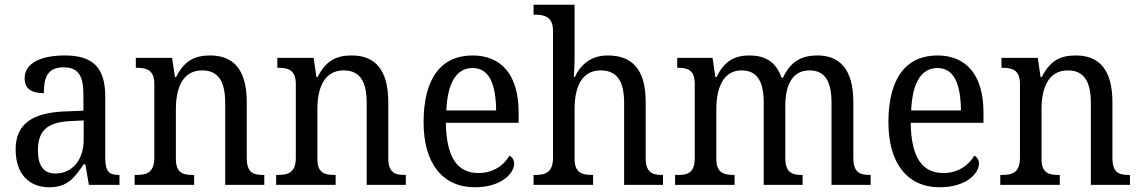

<svg xmlns="http://www.w3.org/2000/svg" viewBox="-20 -780 4812 810"><path d="M188 10C265 10 294 -30 333 -87H340L355 0H484V-42H481C439 -42 424 -58 424 -114V-373C424 -500 367 -546 253 -546C157 -546 84 -516 84 -450C84 -406 112 -387 165 -387C165 -451 179 -496 248 -496C321 -496 332 -446 332 -373V-313L256 -310C115 -305 46 -256 46 -150C46 -41 107 10 188 10ZM213 -48C163 -48 140 -83 140 -145C140 -223 173 -264 275 -269L333 -272V-191C333 -106 286 -48 213 -48Z M548 0H799V-42H794C754 -42 722 -49 722 -109V-320C722 -406 749 -483 833 -483C904 -483 930 -432 930 -346V0H1095V-42H1090C1049 -42 1021 -51 1021 -114V-350C1021 -487 964 -546 867 -546C805 -546 759 -527 723 -455H718L706 -536H553V-494H558C598 -494 631 -485 631 -426V-114C631 -51 597 -42 556 -42H548Z M1145 0H1396V-42H1391C1351 -42 1319 -49 1319 -109V-320C1319 -406 1346 -483 1430 -483C1501 -483 1527 -432 1527 -346V0H1692V-42H1687C1646 -42 1618 -51 1618 -114V-350C1618 -487 1561 -546 1464 -546C1402 -546 1356 -527 1320 -455H1315L1303 -536H1150V-494H1155C1195 -494 1228 -485 1228 -426V-114C1228 -51 1194 -42 1153 -42H1145Z M1983 10C2096 10 2149 -49 2149 -90C2149 -107 2139 -119 2129 -123C2107 -85 2063 -50 1999 -50C1910 -50 1863 -115 1861 -262H2168V-306C2168 -464 2095 -546 1974 -546C1842 -546 1767 -451 1767 -264C1767 -91 1847 10 1983 10ZM2073 -314H1863C1868 -430 1905 -493 1974 -493C2046 -493 2072 -421 2073 -314Z M2231 0H2482V-42H2479C2438 -42 2404 -49 2404 -109V-320C2404 -419 2438 -483 2514 -483C2586 -483 2613 -433 2613 -346V0H2777V-42H2774C2733 -42 2704 -51 2704 -114V-350C2704 -487 2647 -546 2544 -546C2475 -546 2431 -510 2405 -455H2401C2401 -458 2404 -502 2404 -537V-760H2231V-718H2238C2277 -718 2313 -709 2313 -650V-114C2313 -51 2279 -42 2238 -42H2231Z M2828 0H3079V-42H3077C3036 -42 3002 -49 3002 -109V-320C3002 -406 3030 -483 3108 -483C3177 -483 3202 -433 3202 -346V0H3366V-42H3363C3322 -42 3293 -51 3293 -114V-334C3293 -413 3318 -483 3395 -483C3463 -483 3488 -433 3488 -346V0H3653V-42H3650C3609 -42 3580 -51 3580 -114V-350C3580 -487 3523 -546 3429 -546C3369 -546 3318 -527 3283 -452H3277C3254 -522 3203 -546 3143 -546C3083 -546 3038 -527 3003 -455H2998L2986 -536H2837V-494H2840C2881 -494 2911 -485 2911 -426V-114C2911 -51 2882 -42 2841 -42H2828Z M3944 10C4057 10 4110 -49 4110 -90C4110 -107 4100 -119 4090 -123C4068 -85 4024 -50 3960 -50C3871 -50 3824 -115 3822 -262H4129V-306C4129 -464 4056 -546 3935 -546C3803 -546 3728 -451 3728 -264C3728 -91 3808 10 3944 10ZM4034 -314H3824C3829 -430 3866 -493 3935 -493C4007 -493 4033 -421 4034 -314Z M4200 0H4451V-42H4446C4406 -42 4374 -49 4374 -109V-320C4374 -406 4401 -483 4485 -483C4556 -483 4582 -432 4582 -346V0H4747V-42H4742C4701 -42 4673 -51 4673 -114V-350C4673 -487 4616 -546 4519 -546C4457 -546 4411 -527 4375 -455H4370L4358 -536H4205V-494H4210C4250 -494 4283 -485 4283 -426V-114C4283 -51 4249 -42 4208 -42H4200Z"/></svg>

Font: Noto Serif Armenian SemiCondensed
Style: Regular
Weight: 400
Width: 4
Designer: Monotype Design Team
Foundry: Monotype Imaging Inc.
Version: Version 2.008